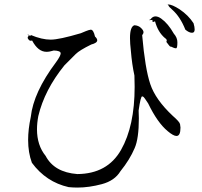

<svg xmlns="http://www.w3.org/2000/svg" viewBox="-20 -815 910 867"><path d="M330 32Q382 32 440 16.5Q498 1 524 -42Q566 -94 588 -146Q607 -189 607 -281L606 -316Q615 -380 622 -380Q623 -380 627 -378Q631 -376 649 -348Q691 -261 737 -223Q763 -201 777 -201Q795 -201 795 -239Q795 -244 793 -254.5Q791 -265 760 -292Q682 -365 658.5 -435.5Q635 -506 622 -656Q628 -663 628 -670Q628 -678 616.5 -689Q605 -700 587 -701Q567 -695 567 -643Q567 -619 571 -585Q576 -524 587 -474L588 -423Q588 -246 526.5 -138Q465 -30 329 -29Q225 -37 186 -111Q147 -159 147 -231Q147 -259 153 -291Q181 -409 271 -520Q305 -554 322 -571Q339 -588 392 -614Q419 -621 419 -633Q419 -641 409 -650Q402 -681 390 -681Q388 -681 380.5 -679Q373 -677 345 -665Q247 -636 209 -636Q169 -636 119 -657Q119 -653 116 -653Q113 -653 104 -662Q108 -654 111 -654Q112 -654 113 -656Q105 -650 105 -645Q105 -641 108 -638Q112 -631 119 -631L125 -632Q152 -581 190 -581Q204 -581 223 -587Q254 -586 254 -574Q254 -563 233 -534Q131 -398 119 -287Q107 -231 107 -183Q107 -126 124 -80Q188 7 290 30Q310 32 330 32ZM776 -597Q781 -599 781 -624Q781 -645 765 -663Q739 -709 708 -731Q694 -741 682 -741Q669 -741 660 -728L652 -724L669 -725L668 -720Q668 -716 672 -716Q675 -716 680 -719Q693 -670 725 -643Q733 -638 733 -632Q733 -629 731 -626Q747 -604 750 -604Q751 -604 751 -605Q767 -597 774 -597ZM847 -667Q859 -667 859 -682Q859 -693 854 -710Q831 -746 791 -773Q757 -795 739 -795Q735 -795 732 -794L736 -795Q739 -795 741 -789.5Q743 -784 758 -771Q794 -739 817 -681Q834 -667 847 -667Z"/></svg>

Font: Xiaobo Songti 小帛宋体
Style: Regular
Weight: 400
Version: Version 1.501;March 17, 2024;FontCreator 14.0.0.2814 64-bit